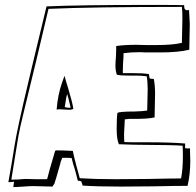

<svg xmlns="http://www.w3.org/2000/svg" viewBox="-20 -729 795 780"><path d="M752 -126V-115Q753 -99 753 -74Q753 -21 742 26Q695 26 603 28Q514 29 471 29Q378 29 316 25Q310 8 311 9Q306 5 296 5Q294 -4 288 -27Q283 -44 281 -51V-50Q277 -62 271 -87Q262 -88 233 -88Q232 -84 229 -78Q226 -70 225 -67L226 -68Q204 10 201 17Q196 25 193 29Q180 29 154 28Q127 27 114 27Q101 27 75 29Q48 31 34 31Q35 22 37 9Q34 10 30 10Q25 11 14 11Q28 -66 39 -136.5Q50 -207 96 -399Q101 -421 114 -475Q147 -611 169 -703Q304 -709 581 -709Q719 -709 728 -708Q728 -701 729 -696.5Q730 -692 733 -690Q736 -688 737.5 -687.5Q739 -687 744 -688H748Q751 -640 751 -632Q751 -615 750 -582Q749 -547 749 -527Q705 -516 630 -516H595Q588 -516 572 -516Q556 -517 548 -517Q512 -517 482 -513Q482 -498 480 -473Q479 -453 479 -444V-432H515Q564 -432 585 -428L588 -410Q593 -410 605 -408Q610 -381 610 -348Q610 -332 609 -301Q608 -268 608 -252Q579 -245 505 -246Q491 -245 487 -244Q484 -186 484 -185Q484 -163 485 -152Q501 -151 531 -151H577Q674 -151 732 -146V-127Q736 -127 742 -126Q749 -126 752 -126ZM722 -134V-137Q692 -140 526 -141Q490 -142 464 -143H463Q454 -163 454 -205Q454 -251 457 -270Q463 -276 527 -276Q561 -277 578 -280Q578 -294 579 -323Q580 -352 580 -366Q580 -397 576 -419Q554 -422 531 -422H499Q470 -422 455 -425Q449 -440 449 -464Q449 -476 451 -498Q452 -519 452 -529V-542Q486 -547 533 -547Q547 -547 574 -546Q602 -546 616 -546Q682 -546 719 -555V-557Q719 -572 720 -604Q721 -636 721 -652Q721 -689 719 -699V-701Q358 -701 177 -693Q126 -475 80 -288Q59 -202 55 -177L49 -141Q47 -129 42 -98Q33 -42 26 1Q36 1 56 0Q76 -2 86 -2Q100 -2 128 -1Q156 -1 169 -1L172 -3Q177 -26 204 -116L207 -118Q241 -118 253 -117Q263 -116 276 -116V-115Q280 -94 291 -53Q300 -21 304 -5Q367 -1 449 -1Q493 -1 582 -2Q670 -4 714 -4L716 -6Q723 -44 723 -94Q723 -120 722 -134ZM278 -287Q273 -283 261 -283Q255 -283 242 -284Q230 -285 224 -285Q215 -285 212 -284H210Q215 -345 232 -393Q236 -404 242 -421L243 -418Q247 -402 257 -370Q274 -314 278 -287ZM243 -294H244Q253 -291 262 -291Q264 -291 264 -292Q266 -292 267 -292Q265 -302 259 -325Q255 -340 253 -347Q249 -336 243 -294Z"/></svg>

Font: Londrina Shadow
Style: Regular
Weight: 400
Designer: Marcelo Magalhaes
Foundry: Marcelo Magalhães
Version: Version 1.001 2011